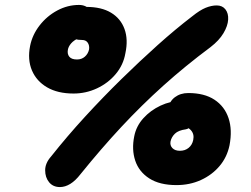

<svg xmlns="http://www.w3.org/2000/svg" viewBox="-20 -737 1017 778"><path d="M223 21Q195 21 179 1.5Q163 -18 163 -47Q163 -76 187 -103Q252 -185 324.5 -264Q397 -343 471.5 -416Q546 -489 618.5 -554Q691 -619 759 -671Q790 -696 813.5 -705.5Q837 -715 858 -715Q881 -715 893.5 -699Q906 -683 904.5 -657.5Q903 -632 885.5 -602.5Q868 -573 833 -546Q731 -470 642.5 -390.5Q554 -311 472 -223Q390 -135 306 -31Q286 -5 265 8Q244 21 223 21ZM278 -358Q214 -358 171 -383Q128 -408 109.5 -451.5Q91 -495 102 -551Q111 -596 140.5 -634Q170 -672 212 -694.5Q254 -717 300 -717Q329 -717 345 -696.5Q361 -676 355 -648Q351 -630 337 -612.5Q323 -595 303 -585Q279 -574 268 -561Q257 -548 255 -535Q252 -518 261 -507Q270 -496 292 -496Q311 -496 324 -507.5Q337 -519 341 -537Q343 -553 335.5 -564Q328 -575 313 -575Q281 -575 261 -589Q241 -603 248 -638Q254 -670 276 -689.5Q298 -709 330 -709Q391 -709 430 -685.5Q469 -662 484.5 -619.5Q500 -577 488 -521Q480 -474 449 -437Q418 -400 373 -379Q328 -358 278 -358ZM695 13Q627 13 585 -14Q543 -41 528 -86Q513 -131 524 -185Q532 -226 561 -258Q590 -290 630.5 -309Q671 -328 713 -328Q745 -328 760.5 -314.5Q776 -301 771 -275Q766 -249 756.5 -232Q747 -215 733 -213Q703 -209 689 -195.5Q675 -182 671 -164Q668 -148 678.5 -137Q689 -126 709 -126Q730 -126 744.5 -138Q759 -150 763 -170Q768 -194 753 -210Q738 -226 710 -226Q681 -226 666.5 -241Q652 -256 660 -294Q666 -326 688.5 -343Q711 -360 743 -360Q808 -360 849 -333Q890 -306 906 -258.5Q922 -211 910 -148Q900 -100 869.5 -64Q839 -28 794 -7.5Q749 13 695 13Z"/></svg>

Font: Shantell Sans
Style: Bold Italic
Weight: 700
Italic angle: -11°
Designer: Stephen Nixon, Anya Danilova, Shantell Martin
Foundry: Arrow Type
Version: Version 1.011;[c5ecc13dd]